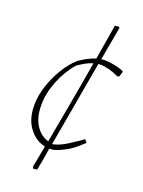

<svg xmlns="http://www.w3.org/2000/svg" viewBox="-141 -689 652 873"><g transform="rotate(20 185.0 -252.0)"><path d="M133 118 129 109Q134 82 139.5 56Q145 30 149 5Q102 -5 70.5 -47Q39 -89 39 -155Q39 -201 54.5 -248.5Q70 -296 95.5 -338.5Q121 -381 153 -410Q170 -422 190 -433Q210 -444 232 -451Q245 -528 260 -620L279 -622L283 -617Q276 -577 268.5 -536.5Q261 -496 254 -456Q263 -457 272 -457Q291 -457 319.5 -451.5Q348 -446 365 -437L364 -431L358 -411L350 -407Q300 -431 259 -431Q254 -431 249 -431Q231 -327 212.5 -224Q194 -121 176 -17H181Q213 -25 245 -45.5Q277 -66 310 -89L321 -75Q309 -64 292.5 -49.5Q276 -35 258 -24Q236 -11 214.5 -2Q193 7 179 7Q175 7 171 7Q167 34 162 61.5Q157 89 152 116ZM69 -165Q69 -110 91.5 -72.5Q114 -35 155 -22Q172 -116 189.5 -211.5Q207 -307 227 -426Q209 -421 191 -411Q173 -401 156 -389Q116 -343 92 -282Q68 -221 69 -165Z"/></g></svg>

Font: Labrada ExtraLight
Style: Italic
Weight: 200
Italic angle: -7°
Designer: Mercedes Jáuregui
Foundry: Omnibus-Type Team
Version: Version 1.000; ttfautohint (v1.8.4.7-5d5b)